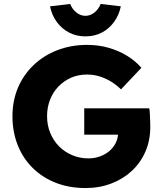

<svg xmlns="http://www.w3.org/2000/svg" viewBox="-20 -941 822 971"><path d="M43 -353Q43 -431 70.5 -496.5Q98 -562 149 -611Q200 -660 269.5 -687Q339 -714 421 -714Q479 -714 530.5 -699Q582 -684 624 -658Q666 -632 695 -598L592 -489Q567 -513 540.5 -529Q514 -545 484 -554.5Q454 -564 420 -564Q376 -564 339.5 -548Q303 -532 275.5 -503.5Q248 -475 233 -436.5Q218 -398 218 -353Q218 -308 234 -269Q250 -230 278 -201.5Q306 -173 344.5 -156.5Q383 -140 427 -140Q458 -140 485.5 -150Q513 -160 533 -177Q553 -194 565 -217.5Q577 -241 577 -268V-294L599 -260H406V-393H735Q737 -382 738 -363Q739 -344 739.5 -326Q740 -308 740 -299Q740 -231 715.5 -174.5Q691 -118 647 -77Q603 -36 543 -13Q483 10 413 10Q329 10 261 -17Q193 -44 144 -93Q95 -142 69 -208.5Q43 -275 43 -353ZM233 -909 335 -921Q345 -895 366 -878Q387 -861 412 -861Q437 -861 458 -878Q479 -895 489 -921L591 -909Q582 -864 556.5 -829.5Q531 -795 494.5 -776Q458 -757 412 -757Q367 -757 330 -776Q293 -795 267.5 -829.5Q242 -864 233 -909Z"/></svg>

Font: Mach
Style: Bold
Weight: 700
Version: Version 1.002